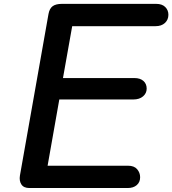

<svg xmlns="http://www.w3.org/2000/svg" viewBox="-20 -948 869 968"><path d="M128.5 0Q99.5 0 87.8 -18.2Q76 -36.5 80.5 -63L224.5 -877.5Q229.5 -905 245.5 -916.8Q261.5 -928.5 292.5 -928.5H767.5Q797 -928.5 813 -912.8Q829 -897 829 -873.5Q829 -848.5 811.5 -832.2Q794 -816 764 -816H344L297.5 -554.5H657.5Q686.5 -554.5 703 -540Q719.5 -525.5 719.5 -501Q719.5 -478 701.2 -462.2Q683 -446.5 652 -446.5H279L220 -112.5H625.5Q656.5 -112.5 671.5 -94.8Q686.5 -77 686.5 -54.5Q686.5 -29.5 669.5 -14.8Q652.5 0 623.5 0Z"/></svg>

Font: Edu AU VIC WA NT Pre SemiBold
Style: Regular
Weight: 600
Designer: Tina and Corey Anderson, Eben Sorkin, Mirko Velimirovic
Foundry: Google for Education
Version: Version 1.001